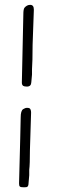

<svg xmlns="http://www.w3.org/2000/svg" viewBox="-20 -769 291 811"><path d="M123 -728C123 -741.7 118.2 -748.5 107.4 -748.5C98.1 -748.5 89.8 -744.1 83 -735.8C80.1 -731.4 78.6 -722.2 78.6 -708.5L72.3 -420.4C72.3 -413.1 74.2 -409.2 78.1 -406.2C81.1 -404.3 86.4 -403.3 93.8 -403.3C106 -403.3 111.8 -409.7 112.3 -421.9L115.2 -454.1V-477.1C116.7 -496.6 117.7 -531.2 117.7 -579.6ZM111.3 -293C111.3 -301.3 109.4 -308.6 105 -311.5C102.5 -313 98.6 -313.5 94.2 -313.5C88.9 -313.5 83.5 -311.5 78.1 -308.1C70.8 -303.7 67.4 -292 67.4 -272.9L65.4 -183.1L60.5 5.4C60.5 19 63.5 22 78.6 22H81.5C93.3 22 100.1 22.5 100.6 4.4L103.5 -28.8V-51.8C105.5 -67.4 106.4 -95.2 106.4 -134.8Z"/></svg>

Font: Amatic Mod Bold ONEptTWO
Style: Bold
Weight: 700
Designer: David Occhino Design
Foundry: David Occhino Design
Version: Version 1.2